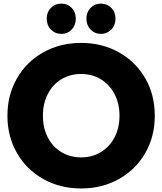

<svg xmlns="http://www.w3.org/2000/svg" viewBox="-20 -1030 899 1064"><path d="M238.9 -926.7Q238.9 -963.3 262.2 -986.7Q285.6 -1010 320 -1010Q354.4 -1010 377.2 -986.7Q400 -963.3 400 -926.7Q400 -890 377.2 -866.1Q354.4 -842.2 320 -842.2Q285.6 -842.2 262.2 -866.1Q238.9 -890 238.9 -926.7ZM458.9 -926.7Q458.9 -963.3 482.2 -986.7Q505.6 -1010 538.9 -1010Q573.3 -1010 596.7 -986.7Q620 -963.3 620 -926.7Q620 -890 596.7 -866.1Q573.3 -842.2 538.9 -842.2Q505.6 -842.2 482.2 -866.1Q458.9 -890 458.9 -926.7ZM21.1 -388.9Q21.1 -503.3 73.9 -595.6Q126.7 -687.8 220 -740Q313.3 -792.2 430 -792.2Q545.6 -792.2 638.9 -740Q732.2 -687.8 785 -596.1Q837.8 -504.4 837.8 -388.9Q837.8 -273.3 785 -181.7Q732.2 -90 638.9 -37.8Q545.6 14.4 430 14.4Q313.3 14.4 220 -37.8Q126.7 -90 73.9 -182.2Q21.1 -274.4 21.1 -388.9ZM642.2 -388.9Q642.2 -456.7 614.4 -509.4Q586.7 -562.2 538.3 -591.1Q490 -620 430 -620Q368.9 -620 320.6 -591.1Q272.2 -562.2 245 -509.4Q217.8 -456.7 217.8 -388.9Q217.8 -321.1 245 -268.3Q272.2 -215.6 320.6 -186.7Q368.9 -157.8 430 -157.8Q490 -157.8 538.3 -186.7Q586.7 -215.6 614.4 -268.3Q642.2 -321.1 642.2 -388.9Z"/></svg>

Font: Paperlogy 9 Black
Style: Regular
Weight: 900
Designer: redesigned by Lee Juim, glyphs from Gmarket Sans & Montserrat
Foundry: PT&
Version: Version 1.001